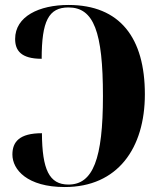

<svg xmlns="http://www.w3.org/2000/svg" viewBox="-20 -744 647 774"><path d="M241 10C454 10 564 -146 564 -364C564 -591 464 -724 256 -724C138 -724 41 -678 41 -587C41 -541 64 -507 148 -507C148 -659 176 -714 256 -714C358 -714 395 -616 395 -357C395 -103 355 0 256 0C178 0 150 -61 149 -207C58 -207 30 -172 30 -121C30 -60 90 10 241 10Z"/></svg>

Font: Noto Serif Display Condensed ExtraBold
Style: Regular
Weight: 800
Width: 3
Designer: Monotype Design Team
Foundry: Monotype Imaging Inc.
Version: Version 2.009